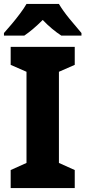

<svg xmlns="http://www.w3.org/2000/svg" viewBox="-23 -951 432 971"><path d="M355 0H31V-91L111 -127V-588L31 -623V-714H355V-623L275 -588V-127L355 -91ZM275 -931Q295 -897 328.5 -856Q362 -815 389 -784V-771H287Q264 -786 240.5 -805.5Q217 -825 193 -850Q168 -825 145 -805.5Q122 -786 100 -771H-3V-784Q14 -803 36 -829Q58 -855 78.5 -882.5Q99 -910 111 -931Z"/></svg>

Font: Noto Sans SemiCondensed ExtraBold
Style: Regular
Weight: 800
Width: 4
Designer: Monotype Design Team
Foundry: Monotype Imaging Inc.
Version: Version 2.013; ttfautohint (v1.8.4.7-5d5b)